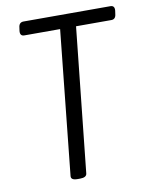

<svg xmlns="http://www.w3.org/2000/svg" viewBox="-81 -759 632 819"><g transform="rotate(-10 235.5 -349.0)"><path d="M188 2Q159 2 161 -16L226 -641H71Q52 -641 54 -663L56 -677Q58 -700 78 -700H454Q473 -700 471 -678L469 -664Q467 -641 448 -641H295L229 -16Q228 2 199 2Z"/></g></svg>

Font: Asap Condensed Condensed Light
Style: Italic
Weight: 300
Width: 3
Italic angle: -6°
Designer: Pablo Cosgaya
Foundry: Omnibus-Type
Version: Version 3.001; ttfautohint (v1.8.4.7-5d5b)